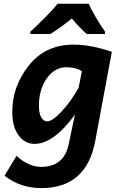

<svg xmlns="http://www.w3.org/2000/svg" viewBox="-20 -759 666 1016"><path d="M229.5 -116.7Q256.8 -116.7 306.6 -169.9Q356.4 -223.1 396 -294.9L413.6 -382.8Q378.9 -403.3 332 -403.3Q268.6 -403.3 227.3 -344Q186 -284.7 186 -201.7Q186 -155.8 199.2 -136.2Q212.4 -116.7 229.5 -116.7ZM198.2 236.3Q87.4 236.3 3.9 170.9L67.4 65.9Q131.8 124 197.3 124Q318.4 124 343.3 4.9L376.5 -152.3Q263.7 2.4 162.6 2.4Q112.3 2.4 78.6 -42.5Q44.9 -87.4 44.9 -167.5Q44.9 -301.8 132.6 -412.4Q220.2 -522.9 369.6 -522.9Q460.9 -522.9 571.8 -484.9L483.9 -12.7Q437.5 236.3 198.2 236.3ZM535.6 -579.1H439Q408.2 -605 359.9 -661.1Q308.6 -618.2 246.6 -579.1H140.6V-591.3Q171.4 -619.1 215.3 -663.1Q259.3 -707 284.7 -739.3H449.7Q460.4 -712.9 485.8 -669.7Q511.2 -626.5 535.6 -591.3Z"/></svg>

Font: Cadman
Style: Bold Italic
Weight: 700
Italic angle: -12°
Designer: Paul James MIller
Foundry: High-Logic / Made with FontCreator
Version: Version 2.114;March 28, 2021;FontCreator 13.0.0.2683 64-bit